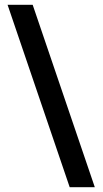

<svg xmlns="http://www.w3.org/2000/svg" viewBox="-20 -760 430 799"><path d="M11.5 -740H116L374.5 19H270Z"/></svg>

Font: 1883 Sans
Style: Bold
Weight: 700
Designer: 1883 Sans project is a fork of Public Sans.
Version: Version 1.009